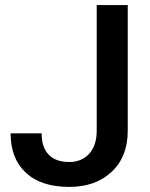

<svg xmlns="http://www.w3.org/2000/svg" viewBox="-20 -731 595 761"><path d="M363.3 -710.9V-212.9C363.3 -174.3 353.5 -144 334 -122.1C314 -100.1 287.6 -88.9 254.4 -88.9C218.8 -88.9 191.9 -98.6 173.3 -117.7C154.3 -136.7 145 -165 145 -202.6H22C22 -135.7 42 -84 82.5 -46.4C123 -8.8 180.2 9.8 254.4 9.8C324.2 9.8 380.4 -10.3 422.9 -50.3C465.3 -90.3 486.3 -144.5 486.3 -212.4V-710.9Z"/></svg>

Font: Shabnam FD Medium
Style: Regular
Weight: 500
Foundry: DejaVu fonts team - Redesigned by Saber Rastikerdar - Based on Vazir font
Version: Version 5.00;October 20, 2019;FontCreator 12.0.0.2547 64-bit